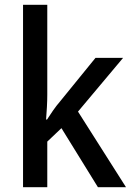

<svg xmlns="http://www.w3.org/2000/svg" viewBox="-20 -780 550 800"><path d="M177 -386Q177 -362 175.5 -334.5Q174 -307 172 -282H176Q186 -298 201 -319.5Q216 -341 230 -357L378 -539H493L305 -315L505 0H388L236 -246L177 -190V0H76V-760H177Z"/></svg>

Font: Noto Sans Sinhala SemiCondensed Medium
Style: Regular
Weight: 500
Width: 4
Designer: Jelle Bosma - Monotype Design Team
Foundry: Monotype Imaging Inc.
Version: Version 2.006; ttfautohint (v1.8.4.7-5d5b)